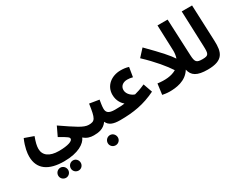

<svg xmlns="http://www.w3.org/2000/svg" viewBox="-103 -1350 2829 2236"><g transform="rotate(-30 1311.5 -231.5)"><path d="M28 -158C28 14 151 94 355 94C546 94 646 26 675 -42C714 -7 758 5 806 5C855 5 883 -24 883 -65C883 -102 862 -131 816 -131C748 -131 667 -189 488 -311L430 -189C541 -126 551 -116 551 -97C551 -67 486 -41 362 -41C236 -41 166 -94 166 -182C166 -222 177 -267 202 -334L81 -377C37 -277 28 -203 28 -158ZM447 271C484 271 513 241 513 204C513 166 484 135 447 135C409 135 379 166 379 204C379 241 409 271 447 271ZM278 271C314 271 344 241 344 204C344 166 314 135 278 135C240 135 210 166 210 204C210 241 240 271 278 271Z M805 5C868 5 938 -3 987 -73C1012 -17 1065 5 1159 5C1208 5 1235 -24 1235 -65C1235 -102 1215 -131 1168 -131C1081 -131 1056 -159 1056 -209C1056 -245 1065 -291 1070 -323L941 -344C914 -155 899 -131 815 -131ZM968 232C1005 232 1035 202 1035 165C1035 127 1005 95 968 95C929 95 899 127 899 165C899 202 929 232 968 232Z M1158 5C1341 5 1483 -19 1645 -98L1602 -220C1524 -186 1511 -184 1459 -169C1429 -176 1366 -218 1366 -280C1366 -331 1406 -364 1464 -364C1486 -364 1511 -361 1537 -354L1558 -481C1522 -492 1489 -496 1452 -496C1326 -496 1227 -417 1227 -296C1227 -209 1274 -159 1298 -138C1269 -134 1246 -131 1168 -131Z M1825 5C1907 5 2043 -7 2114 -123C2133 -35 2195 5 2337 5C2389 5 2414 -24 2414 -66C2414 -103 2394 -131 2345 -131C2265 -131 2248 -147 2244 -243L2222 -734H2086L2099 -383C2099 -347 2093 -316 2084 -289C2046 -348 1975 -430 1807 -599L1720 -504C1854 -378 1948 -262 2000 -182C1934 -142 1844 -136 1748 -149L1729 -6C1743 -3 1785 5 1825 5Z M2337 5C2551 5 2577 -94 2571 -248L2551 -734H2412L2430 -259C2434 -153 2429 -131 2347 -131Z"/></g></svg>

Font: Noto Sans Arabic UI SmCn
Style: Bold
Weight: 700
Width: 4
Designer: Monotype Design Team, Nadine Chahine and Nizar Qandah
Foundry: Monotype Imaging Inc.
Version: Version 2.010